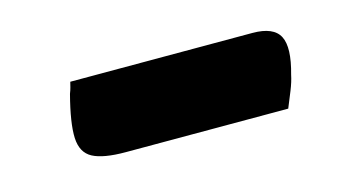

<svg xmlns="http://www.w3.org/2000/svg" viewBox="-32 -441 515 282"><g transform="rotate(-15 225.0 -299.5)"><path d="M82 -360H359Q391 -360 400 -342.5Q409 -325 398 -286Q396 -276 391 -263.5Q386 -251 381 -239H134Q100 -239 84 -247.5Q68 -256 67 -278.5Q66 -301 77 -343Q79 -348 80 -352Q81 -356 82 -360Z"/></g></svg>

Font: Recursive Sn Csl St SmB
Style: Italic
Weight: 600
Italic angle: -15°
Version: Version 1.079;hotconv 1.0.112;makeotfexe 2.5.65598; ttfautoh